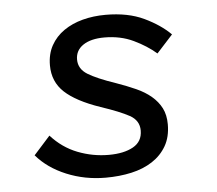

<svg xmlns="http://www.w3.org/2000/svg" viewBox="-43 -548 686 607"><g transform="rotate(-5 300.0 -244.5)"><path d="M269 12Q203 12 145 -12Q87 -36 51 -78L103 -136Q139 -96 186.5 -77.5Q234 -59 285 -59Q333 -59 362.5 -75.5Q392 -92 392 -127Q392 -159 362 -175.5Q332 -192 272 -212Q196 -238 160 -271.5Q124 -305 124 -357Q124 -393 139 -420Q154 -447 180 -465Q206 -483 240 -492Q274 -501 313 -501Q384 -501 434.5 -477Q485 -453 517 -421L466 -365Q436 -391 395 -410.5Q354 -430 303 -430Q260 -430 235.5 -413.5Q211 -397 211 -368Q211 -338 239.5 -320.5Q268 -303 327 -283Q361 -271 389 -258.5Q417 -246 437 -229Q457 -212 468 -190.5Q479 -169 479 -139Q479 -99 462.5 -70.5Q446 -42 417.5 -23.5Q389 -5 351 3.5Q313 12 269 12Z"/></g></svg>

Font: Source Code Pro Medium
Style: Italic
Weight: 500
Italic angle: -11°
Monospace: yes
Designer: Paul D. Hunt, Teo Tuominen
Foundry: Adobe Systems Incorporated
Version: Version 1.050;PS 1.000;hotconv 16.6.51;makeotf.lib2.5.65220